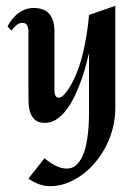

<svg xmlns="http://www.w3.org/2000/svg" viewBox="-20 -410 471 656"><path d="M374 -40Q374 -4.9 365.2 28.6Q356.4 62 341.1 91.6Q325.7 121.1 304.7 145.8Q283.7 170.4 259 188.2Q234.4 206.1 207 216.1Q179.7 226.1 151.9 226.1Q130.9 226.1 112.3 219Q93.8 211.9 77.1 200.2L131.8 130.9Q139.2 136.7 148.2 143.1Q157.2 149.4 167 154.5Q176.8 159.7 187.3 162.8Q197.8 166 208 166Q226.6 166 239.5 154.8Q252.4 143.6 260.7 126Q269 108.4 273.9 86.2Q278.8 64 281 42Q283.2 20 283.7 0.2Q284.2 -19.5 284.2 -32.2V-229Q280.3 -211.9 273.9 -187.7Q267.6 -163.6 258.1 -137Q248.5 -110.4 236.3 -84.2Q224.1 -58.1 208.7 -37.1Q193.4 -16.1 174.6 -3.2Q155.8 9.8 133.8 9.8Q111.3 9.8 99.9 -0.2Q88.4 -10.3 83.3 -25.6Q78.1 -41 77.6 -59.6Q77.1 -78.1 77.1 -95.2V-306.2Q77.1 -314.9 72.3 -323.5Q67.4 -332 57.1 -332Q44.9 -332 34.9 -323Q24.9 -314 19 -305.2L5.9 -319.8Q11.7 -332 20.8 -343.5Q29.8 -355 41.3 -363.8Q52.7 -372.6 66.2 -377.7Q79.6 -382.8 94.2 -382.8Q132.3 -382.8 149.2 -361.6Q166 -340.3 166 -304.2V-103Q166 -100.1 166.3 -95.5Q166.5 -90.8 168 -86.7Q169.4 -82.5 172.4 -79.3Q175.3 -76.2 180.2 -76.2Q189.5 -76.2 199.2 -86.9Q209 -97.7 217.8 -111.8Q226.6 -126 232.9 -140.1Q239.3 -154.3 242.2 -161.1Q251 -182.1 257.8 -207Q264.6 -231.9 269.8 -258.1Q274.9 -284.2 278.6 -309.8Q282.2 -335.4 284.2 -358.9L374 -390.1Z"/></svg>

Font: Redressed
Style: Regular
Weight: 400
Designer: Astigmatic (AOETI)
Foundry: Astigmatic (AOETI)
Version: Version 1.001